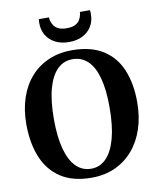

<svg xmlns="http://www.w3.org/2000/svg" viewBox="-103 -1047 931 1137"><g transform="rotate(-10 363.0 -478.5)"><path d="M358 11.5Q244 12 171 -35.8Q98 -83.5 63.2 -169.2Q28.5 -255 28.5 -367Q28.5 -454.5 52.5 -525.5Q76.5 -596.5 121.2 -647.2Q166 -698 229.2 -725.2Q292.5 -752.5 371 -752.5Q484 -752 556.5 -706.2Q629 -660.5 663.5 -577.5Q698 -494.5 698 -383Q698 -295.5 674.2 -223.5Q650.5 -151.5 605.8 -99Q561 -46.5 498.5 -17.8Q436 11 358 11.5ZM362.5 -41.5Q414.5 -41.5 452.5 -80Q490.5 -118.5 511 -194.5Q531.5 -270.5 531.5 -382.5Q531.5 -487.5 512.2 -558Q493 -628.5 455.5 -664Q418 -699.5 364 -699.5Q311.5 -699.5 273.8 -663.2Q236 -627 215.2 -553.2Q194.5 -479.5 194.5 -367.5Q194.5 -262 214 -189.5Q233.5 -117 271 -79.2Q308.5 -41.5 362.5 -41.5ZM363.5 -803Q316.5 -803 281.5 -820.8Q246.5 -838.5 227.2 -870.2Q208 -902 208 -943Q208 -950 208.5 -955.8Q209 -961.5 209.5 -967.5H270.5Q270.5 -964.5 270.8 -960.5Q271 -956.5 272 -952.5Q275.5 -936 284.8 -920.8Q294 -905.5 312.5 -895.8Q331 -886 363.5 -886Q395.5 -886 414.2 -895.5Q433 -905 442.2 -920.2Q451.5 -935.5 454.5 -952.5Q456 -956.5 456 -960.5Q456 -964.5 456 -967.5H517Q518 -961.5 518.2 -955.8Q518.5 -950 518.5 -943Q518.5 -902 499.2 -870.2Q480 -838.5 445.2 -820.8Q410.5 -803 363.5 -803Z"/></g></svg>

Font: Merriweather 48pt
Style: Bold
Weight: 700
Version: Version 2.100